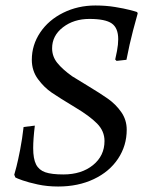

<svg xmlns="http://www.w3.org/2000/svg" viewBox="-20 -668 547 700"><path d="M36 -21 32 -31Q34 -37 40 -60.5Q46 -84 53.5 -122.5Q61 -161 66 -205L107 -210Q101 -161 101 -128Q101 -89 111.5 -68.5Q122 -48 145 -40Q168 -32 211 -32Q277 -32 319 -66Q361 -100 361 -154Q361 -190 334 -217.5Q307 -245 255 -276Q197 -311 169 -330Q141 -349 118.5 -379.5Q96 -410 96 -450Q96 -504 126.5 -549.5Q157 -595 210.5 -621.5Q264 -648 328 -648Q366 -648 399.5 -642.5Q433 -637 454 -631.5Q475 -626 480 -624L482 -619Q478 -606 465 -556.5Q452 -507 441 -450L405 -446L400 -451Q402 -458 406.5 -482Q411 -506 411 -525Q411 -566 387.5 -582.5Q364 -599 306 -599Q249 -599 209.5 -568.5Q170 -538 170 -492Q170 -462 189 -438.5Q208 -415 243 -390Q243 -390 297 -357Q345 -328 373.5 -308Q402 -288 422 -259.5Q442 -231 442 -195Q442 -137 410.5 -89.5Q379 -42 322 -15Q265 12 192 12Q152 12 117.5 4.5Q83 -3 62 -10.5Q41 -18 36 -21Z"/></svg>

Font: Alegreya SC
Style: Italic
Weight: 400
Italic angle: -7°
Designer: Juan Pablo del Peral
Foundry: Huerta Tipografica
Version: Version 2.007; ttfautohint (v1.6)